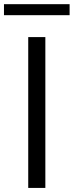

<svg xmlns="http://www.w3.org/2000/svg" viewBox="-48 -922 362 942"><path d="M90.5 0V-740H174.5V0ZM-28.5 -847.5V-901.5H293.5V-847.5Z"/></svg>

Font: Encode Sans SemiExpanded SemiExpanded
Style: Regular
Weight: 400
Width: 6
Designer: Multiple Designers
Foundry: Impallari Type
Version: Version 3.000; ttfautohint (v1.8.3) -l 8 -r 50 -G 200 -x 14 